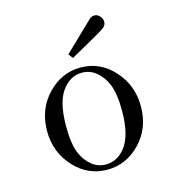

<svg xmlns="http://www.w3.org/2000/svg" viewBox="-100 -727 754 823"><g transform="rotate(-15 277.5 -315.5)"><path d="M68.8 -214.8Q68.8 -312 130.9 -377Q192.9 -441.9 276.9 -441.9Q363.8 -441.9 424.3 -375Q484.9 -308.1 484.9 -214.8Q484.9 -117.7 422.9 -53.2Q360.8 11.2 276.9 11.2Q189.9 11.2 129.4 -55.4Q68.8 -122.1 68.8 -214.8ZM152.8 -213.9Q152.8 -134.8 170.9 -92.8Q184.1 -60.5 211.4 -36.4Q238.8 -12.2 276.9 -12.2Q325.7 -12.2 360.8 -55.2Q401.9 -106 401.9 -217.8Q401.9 -293 383.8 -336.9Q370.6 -369.1 342.8 -394Q314.9 -418.9 276.9 -418.9Q228 -418.9 192.9 -375Q152.8 -325.7 152.8 -213.9ZM242.2 -509.8Q366.2 -629.9 372.1 -634.8Q380.9 -641.6 392.1 -642.1Q406.2 -642.1 416.5 -630.6Q426.8 -619.1 426.8 -605Q426.8 -589.8 412.8 -579.3Q398.9 -568.8 329.1 -529.8Q286.1 -505.9 257.8 -490.2H256.8Z"/></g></svg>

Font: CMU Serif Upright Italic
Style: UprightItalic
Weight: 500
Version: Version 0.7.0